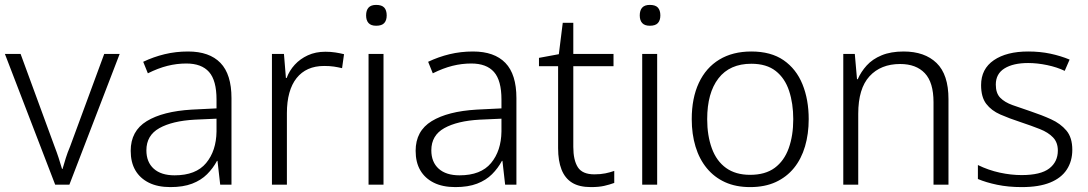

<svg xmlns="http://www.w3.org/2000/svg" viewBox="-20 -753 4439 783"><path d="M205 0 0 -533H64L202 -157Q212 -131 219 -109.5Q226 -88 233 -64H235Q242 -88 248.5 -109Q255 -130 266 -156L405 -533H468L263 0Z M747 -543Q834 -543 879 -496.5Q924 -450 924 -353V0H878L867 -97H865Q849 -67 824.5 -42.5Q800 -18 763.5 -4Q727 10 675 10Q623 10 587 -8Q551 -26 532 -58.5Q513 -91 513 -138Q513 -219 578.5 -259Q644 -299 762 -306L863 -311V-347Q863 -425 832.5 -459.5Q802 -494 740 -494Q701 -494 663 -484.5Q625 -475 583 -454L564 -501Q606 -521 651.5 -532Q697 -543 747 -543ZM774 -265Q683 -260 630 -230.5Q577 -201 577 -140Q577 -92 607 -65Q637 -38 692 -38Q779 -38 820.5 -88Q862 -138 863 -217V-269Z M1307 -542Q1329 -542 1348 -539Q1367 -536 1383 -532L1375 -475Q1358 -479 1341.5 -481.5Q1325 -484 1302 -484Q1265 -484 1237 -471.5Q1209 -459 1189.5 -434.5Q1170 -410 1160 -374Q1150 -338 1150 -292V0H1089V-533H1138L1146 -435H1149Q1160 -465 1182 -489Q1204 -513 1235.5 -527.5Q1267 -542 1307 -542Z M1544 -533V0H1483V-533ZM1514 -733Q1537 -733 1547 -722Q1557 -711 1557 -690Q1557 -670 1547 -659Q1537 -648 1514 -648Q1493 -648 1483 -659Q1473 -670 1473 -690Q1473 -711 1483 -722Q1493 -733 1514 -733Z M1909 -543Q1996 -543 2041 -496.5Q2086 -450 2086 -353V0H2040L2029 -97H2027Q2011 -67 1986.5 -42.5Q1962 -18 1925.5 -4Q1889 10 1837 10Q1785 10 1749 -8Q1713 -26 1694 -58.5Q1675 -91 1675 -138Q1675 -219 1740.5 -259Q1806 -299 1924 -306L2025 -311V-347Q2025 -425 1994.5 -459.5Q1964 -494 1902 -494Q1863 -494 1825 -484.5Q1787 -475 1745 -454L1726 -501Q1768 -521 1813.5 -532Q1859 -543 1909 -543ZM1936 -265Q1845 -260 1792 -230.5Q1739 -201 1739 -140Q1739 -92 1769 -65Q1799 -38 1854 -38Q1941 -38 1982.5 -88Q2024 -138 2025 -217V-269Z M2404 -42Q2429 -42 2448.5 -46Q2468 -50 2485 -56V-7Q2466 0 2444 5Q2422 10 2390 10Q2342 10 2313 -8Q2284 -26 2270 -61.5Q2256 -97 2256 -149V-483H2178V-517L2259 -532L2275 -660H2318V-533H2482V-483H2318V-154Q2318 -100 2336.5 -71Q2355 -42 2404 -42Z M2660 -533V0H2599V-533ZM2630 -733Q2653 -733 2663 -722Q2673 -711 2673 -690Q2673 -670 2663 -659Q2653 -648 2630 -648Q2609 -648 2599 -659Q2589 -670 2589 -690Q2589 -711 2599 -722Q2609 -733 2630 -733Z M3278 -267Q3278 -207 3263 -156Q3248 -105 3218 -68Q3188 -31 3143.5 -10.5Q3099 10 3039 10Q2981 10 2937 -10Q2893 -30 2862.5 -67Q2832 -104 2816.5 -155Q2801 -206 2801 -267Q2801 -353 2830 -415Q2859 -477 2913.5 -510Q2968 -543 3044 -543Q3124 -543 3175.5 -507.5Q3227 -472 3252.5 -409.5Q3278 -347 3278 -267ZM2864 -267Q2864 -200 2883 -148Q2902 -96 2941 -68Q2980 -40 3039 -40Q3101 -40 3139.5 -68.5Q3178 -97 3196.5 -148.5Q3215 -200 3215 -267Q3215 -331 3198 -382.5Q3181 -434 3143.5 -463.5Q3106 -493 3044 -493Q2956 -493 2910 -433.5Q2864 -374 2864 -267Z M3665 -543Q3751 -543 3799.5 -496Q3848 -449 3848 -349V0H3787V-336Q3787 -417 3751.5 -454.5Q3716 -492 3651 -492Q3572 -492 3526 -442Q3480 -392 3480 -289V0H3419V-533H3466L3475 -430H3478Q3491 -460 3514.5 -486Q3538 -512 3575.5 -527.5Q3613 -543 3665 -543Z M4353 -142Q4353 -96 4330.5 -61.5Q4308 -27 4262.5 -8.5Q4217 10 4147 10Q4092 10 4046.5 0.5Q4001 -9 3968 -23V-80Q4011 -59 4057 -49Q4103 -39 4146 -39Q4224 -39 4259 -66Q4294 -93 4294 -139Q4294 -172 4274.5 -192.5Q4255 -213 4221 -226.5Q4187 -240 4142 -255Q4096 -270 4059.5 -286Q4023 -302 4002 -329.5Q3981 -357 3981 -406Q3981 -472 4033 -507.5Q4085 -543 4173 -543Q4222 -543 4264 -534Q4306 -525 4342 -510L4322 -464Q4291 -479 4250.5 -487.5Q4210 -496 4173 -496Q4112 -496 4076.5 -474Q4041 -452 4041 -408Q4041 -373 4059 -354.5Q4077 -336 4109 -324.5Q4141 -313 4183 -299Q4228 -284 4266.5 -266.5Q4305 -249 4329 -220.5Q4353 -192 4353 -142Z"/></svg>

Font: Noto Sans Hebrew Thin Light
Style: Regular
Weight: 300
Version: Version 3.001